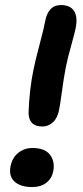

<svg xmlns="http://www.w3.org/2000/svg" viewBox="-20 -736 331 768"><path d="M148.9 -230Q95.7 -230 94.2 -284.2Q97.2 -376 113.8 -457Q121.6 -495.1 138.2 -557.4Q154.8 -619.6 161.1 -652.8Q166 -681.2 181.6 -698.5Q197.3 -715.8 224.1 -715.8Q260.3 -715.8 276.1 -692.4Q292 -668.9 282.2 -621.1Q278.3 -602.1 264.9 -554.4Q251.5 -506.8 243.2 -466.8Q234.9 -423.3 227.8 -370.6Q220.7 -317.9 216.8 -298.8Q210.4 -264.2 192.1 -247.1Q173.8 -230 148.9 -230ZM108.9 12.2Q62 12.2 38.3 -9.5Q14.6 -31.2 22 -69.8Q28.3 -104.5 52.7 -124.3Q77.1 -144 109.9 -144Q159.7 -144 180.2 -116.7Q200.7 -89.4 192.9 -50.8Q187.5 -22.5 165.5 -5.1Q143.6 12.2 108.9 12.2Z"/></svg>

Font: Shantell Sans Normal
Style: Italic
Weight: 600
Italic angle: -11.31°
Designer: Stephen Nixon, Anya Danilova, Shantell Martin
Foundry: Arrow Type
Version: Version 1.006;[559af2be0]